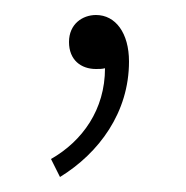

<svg xmlns="http://www.w3.org/2000/svg" viewBox="-20 -86 248 256"><path d="M60 150C112 118 152 64 152 -4C152 -42 134 -66 108 -66C90 -66 72 -54 72 -30C72 -6 88 6 108 6C112 6 116 6 120 5C120 60 90 102 48 126Z"/></svg>

Font: Source Sans Pro ExtraLight
Style: Regular
Weight: 200
Designer: Paul D. Hunt
Foundry: Adobe Systems Incorporated
Version: Version 3.006;hotconv 1.0.111;makeotfexe 2.5.65597